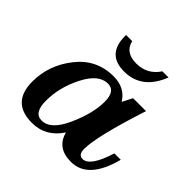

<svg xmlns="http://www.w3.org/2000/svg" viewBox="-178 -888 1076 1076"><g transform="rotate(45 360.0 -350.0)"><path d="M618.2 -488.3Q522.5 -192.9 522.5 -93.8Q522.5 -46.9 556.2 -46.9Q614.3 -46.9 660.2 -195.3H710.9Q657.2 10.7 521.5 10.7Q410.2 10.7 385.3 -86.9Q321.8 10.7 212.4 10.7Q50.3 10.7 50.3 -155.3Q50.3 -285.2 134 -391.6Q217.8 -498 351.6 -498Q443.4 -498 484.9 -428.2L515.6 -488.3ZM241.7 -37.1Q313 -37.1 365.2 -153.3Q417.5 -269.5 417.5 -362.3Q417.5 -446.8 358.4 -446.8Q286.1 -446.8 233.2 -343.3Q180.2 -239.7 180.2 -132.3Q180.2 -37.1 241.7 -37.1ZM374 -558.1Q237.3 -558.1 237.3 -702.6V-710.9H286.1Q302.7 -638.2 390.6 -638.2Q477.5 -638.2 525.4 -710.9H574.2Q514.2 -558.1 374 -558.1Z"/></g></svg>

Font: Munson
Style: Bold Italic
Weight: 700
Italic angle: -12°
Designer: Paul James MIller
Foundry: High-Logic / Made with FontCreator
Version: Version 2.10;May 5, 2019;FontCreator 11.5.0.2430 64-bit